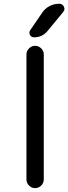

<svg xmlns="http://www.w3.org/2000/svg" viewBox="-20 -1017 361 1017"><path d="M120.1 -66.4V-728.5Q120.1 -747.1 133.8 -760.7Q147.5 -774.4 166 -774.4Q184.6 -774.4 198.2 -760.7Q211.9 -747.1 211.9 -728.5V-66.4Q211.9 -47.9 198.2 -34.2Q184.6 -20.5 166 -20.5Q147.5 -20.5 133.8 -34.2Q120.1 -47.9 120.1 -66.4ZM293.9 -997.1Q311.5 -997.1 318.4 -981.4Q321.3 -975.6 321.3 -969.7Q321.3 -960.9 314.5 -953.1L232.4 -853.5Q204.1 -819.3 160.2 -819.3Q145.5 -819.3 138.7 -832Q135.7 -837.9 135.7 -842.8Q135.7 -849.6 139.6 -856.4L203.1 -949.2Q217.8 -971.7 241.7 -984.4Q265.6 -997.1 293 -997.1Z"/></svg>

Font: Gen Jyuu Gothic P Regular
Style: Regular
Weight: 400
Designer: [Source Han Sans]
Ryoko NISHIZUKA  (kana & ideographs); Paul D. Hunt (Latin, Greek & Cyrillic); Wenlong ZHANG  (bopomofo
Version: Version 1.002.20150607